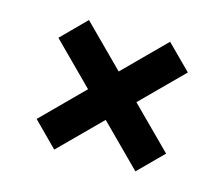

<svg xmlns="http://www.w3.org/2000/svg" viewBox="-69 -556 702 601"><g transform="rotate(15 282.0 -256.0)"><path d="M72.5 -125 413.5 -466.5 492 -388 150.5 -46.5ZM72.5 -388 150.5 -466.5 492 -125 413.5 -46.5Z"/></g></svg>

Font: Newsreader 7pt
Style: Bold
Weight: 700
Designer: Hugues Gentile
Foundry: Production Type
Version: Version 1.003